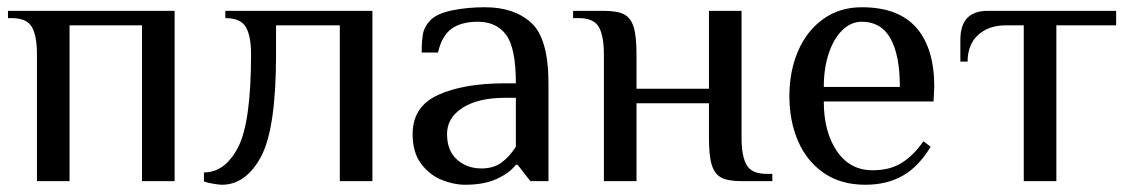

<svg xmlns="http://www.w3.org/2000/svg" viewBox="-20 -500 3116 530"><path d="M82 -350Q82 -401 68 -425.5Q54 -450 12 -450H2V-470H462V0H372V-430H172V0H82Z M543 1V-24Q601 -24 637 -93Q673 -162 673 -350Q673 -401 658.5 -425.5Q644 -450 602 -450V-470H1008V0H918V-430H742V-350Q742 -145 700.5 -67.5Q659 10 592 10Q584 10 567.5 7Q551 4 543 1Z M1119 -130Q1119 -206 1189.5 -238Q1260 -270 1374 -270H1404Q1404 -368 1377 -404Q1350 -440 1299 -440Q1254 -440 1227 -421Q1200 -402 1189 -355H1144Q1144 -389 1148 -408.5Q1152 -428 1169 -445Q1187 -463 1228.5 -471.5Q1270 -480 1319 -480Q1400 -480 1447 -436.5Q1494 -393 1494 -270V0H1444L1409 -45H1404Q1386 -22 1351 -6Q1316 10 1264 10Q1232 10 1199 -3.5Q1166 -17 1142.5 -48Q1119 -79 1119 -130ZM1404 -95V-230H1374Q1300 -230 1257 -202.5Q1214 -175 1214 -130Q1214 -84 1241.5 -59.5Q1269 -35 1309 -35Q1342 -35 1364 -51Q1386 -67 1404 -95Z M1647 -350Q1647 -401 1633 -425.5Q1619 -450 1577 -450H1562V-470H1647Q1684 -470 1702.5 -460.5Q1721 -451 1729 -426Q1737 -401 1737 -350V-255H1937V-470H2027V-120Q2027 -69 2041 -44.5Q2055 -20 2097 -20H2112V0H2027Q1990 0 1971.5 -9.5Q1953 -19 1945 -44Q1937 -69 1937 -120V-215H1737V0H1647Z M2159 -235Q2159 -303 2183 -359Q2207 -415 2252.5 -447.5Q2298 -480 2359 -480Q2460 -480 2509.5 -423.5Q2559 -367 2559 -260L2557 -220H2254Q2254 -136 2290 -83Q2326 -30 2389 -30Q2436 -30 2468.5 -50Q2501 -70 2529 -110L2549 -95Q2516 -40 2472 -15Q2428 10 2369 10Q2301 10 2254 -22.5Q2207 -55 2183 -110.5Q2159 -166 2159 -235ZM2464 -260Q2464 -348 2438 -394Q2412 -440 2359 -440Q2329 -440 2305 -416.5Q2281 -393 2267.5 -352Q2254 -311 2254 -260Z M2806 -430H2756Q2709 -430 2680 -403.5Q2651 -377 2651 -330H2631V-390Q2631 -470 2706 -470H3061V-430H2896V0H2806Z"/></svg>

Font: El Messiri
Style: Regular
Weight: 400
Designer: Mohamed Gaber
Foundry: Kief Type Foundry
Version: Version 2.006